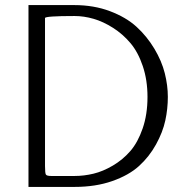

<svg xmlns="http://www.w3.org/2000/svg" viewBox="-20 -736 722 755"><path d="M157 -665V-83Q157 -55 160.5 -49.5Q164 -44 182 -44H273Q310 -44 347.5 -53Q385 -62 424 -85Q463 -108 492.5 -142Q522 -176 541 -231Q560 -286 560 -355Q560 -421 541.5 -476Q523 -531 493 -566.5Q463 -602 424.5 -626.5Q386 -651 348 -662Q310 -673 273 -673Q157 -673 157 -665ZM92 -716H272Q349 -716 412.5 -692Q476 -668 517 -630.5Q558 -593 587 -544.5Q616 -496 628 -448Q640 -400 640 -355Q640 -308 630 -262Q620 -216 593.5 -168Q567 -120 527 -83.5Q487 -47 421.5 -24Q356 -1 273 -1H92Z"/></svg>

Font: Afta sans
Style: Regular
Weight: 400
Designer: par.qink
Foundry: Oriol Esparraguera Font
Version: Version 1.000